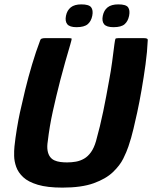

<svg xmlns="http://www.w3.org/2000/svg" viewBox="-20 -847 694 876"><path d="M265 9Q196 9 152.5 -4Q109 -17 86 -38.5Q63 -60 54 -85.5Q45 -111 44.5 -135.5Q44 -160 46 -179Q50 -217 57 -259.5Q64 -302 71 -334Q81 -380 95 -437.5Q109 -495 126.5 -553.5Q144 -612 163 -662Q165 -669 171 -671Q177 -673 185 -673Q213 -673 240.5 -673Q268 -673 296 -673Q307 -673 307 -669.5Q307 -666 301 -645Q289 -605 277.5 -564Q266 -523 255 -481Q236 -407 221 -339Q206 -271 198 -203Q194 -178 197 -160.5Q200 -143 208 -132Q216 -121 228 -115.5Q240 -110 255 -108Q270 -106 286 -106Q307 -106 326.5 -109.5Q346 -113 363.5 -123Q381 -133 395 -152.5Q409 -172 418 -203Q437 -271 451 -339Q465 -407 478 -481Q486 -523 491.5 -564Q497 -605 502 -645Q505 -666 506.5 -669.5Q508 -673 520 -673Q549 -673 578 -673Q607 -673 636 -673Q645 -673 650 -671Q655 -669 654 -662Q652 -612 644 -553.5Q636 -495 626 -437.5Q616 -380 606 -334Q599 -302 589 -259.5Q579 -217 566 -179Q558 -155 542.5 -123.5Q527 -92 495 -61.5Q463 -31 407.5 -11Q352 9 265 9ZM401 -775Q396 -750 380 -736.5Q364 -723 329 -723Q298 -723 287 -736.5Q276 -750 281 -775Q286 -800 303 -813.5Q320 -827 351 -827Q386 -827 396 -813.5Q406 -800 401 -775ZM569 -775Q564 -750 548.5 -736.5Q533 -723 498 -723Q466 -723 455 -736.5Q444 -750 449 -775Q454 -800 471 -813.5Q488 -827 520 -827Q555 -827 564.5 -813.5Q574 -800 569 -775Z"/></svg>

Font: Glory ExtraBold
Style: Italic
Weight: 800
Italic angle: -12°
Version: Version 1.011